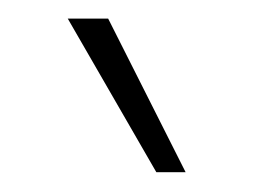

<svg xmlns="http://www.w3.org/2000/svg" viewBox="-20 -752 271 202"><path d="M175.3 -570.8H144.5L51.3 -732.4H93.8Z"/></svg>

Font: Kumbh Sans ExtraLight
Style: Regular
Weight: 250
Version: Version 1.005